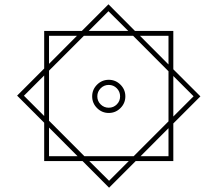

<svg xmlns="http://www.w3.org/2000/svg" viewBox="-20 -729 1012 893"><path d="M363.8 20H185.5V-158.2L59.6 -284.2L185.5 -410.2V-585H360.4L484.4 -709L607.9 -585H786.1V-406.7L912.1 -280.8L786.1 -154.8V20H611.3L487.3 144ZM392.6 -585H576.7L484.4 -676.8ZM763.7 -429.2V-562.5H630.9ZM208 -432.1 337.9 -562.5H208ZM208 -400.4V-167.5L372.6 -2.4H601.6L763.7 -164.6V-397.5L599.1 -562.5H370.1ZM185.5 -377.9 91.3 -283.7 185.5 -189.5ZM786.1 -375.5V-187L880.4 -281.2ZM408.7 -280.8Q408.7 -312.5 431.4 -335.2Q454.1 -357.9 485.8 -357.9Q517.6 -357.9 540.3 -335.2Q563 -312.5 563 -280.8Q563 -249 540.3 -226.3Q517.6 -203.6 485.8 -203.6Q454.1 -203.6 431.4 -226.3Q408.7 -249 408.7 -280.8ZM432.6 -280.8Q432.6 -258.8 448.2 -243.4Q463.9 -228 485.8 -228Q507.8 -228 523.2 -243.4Q538.6 -258.8 538.6 -280.8Q538.6 -302.7 523.2 -318.4Q507.8 -334 485.8 -334Q463.9 -334 448.2 -318.4Q432.6 -302.7 432.6 -280.8ZM208 -135.7V-2.4H340.8ZM633.8 -2.4H763.7V-132.8ZM579.1 20H395L487.3 111.8Z"/></svg>

Font: Vazir Thin WOL-UI
Style: Thin-WOL-UI
Weight: 100
Designer: Saber Rastikerdar
Foundry: Saber Rastikerdar
Version: Version 30.1.0